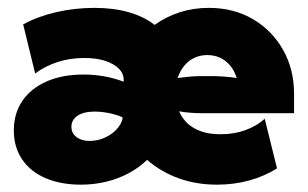

<svg xmlns="http://www.w3.org/2000/svg" viewBox="-20 -467 802 500"><path d="M191 13.9Q138.2 13.9 98.6 -3.1Q59 -20.1 37.5 -52.1Q16 -84 16 -127.1Q16 -171.5 38.2 -204.2Q60.4 -236.8 101.4 -254.9Q142.4 -272.9 197.2 -272.9Q224.3 -272.9 250.3 -268.4Q276.4 -263.9 302.1 -254.2Q302.1 -255.6 302.1 -256.9Q302.1 -258.3 302.1 -259Q302.1 -284 273.6 -300Q245.1 -316 199.3 -316Q162.5 -316 130.2 -305.6Q97.9 -295.1 71.5 -275.7L40.3 -403.5Q78.5 -424.3 126.7 -435.4Q175 -446.5 226.4 -446.5Q275.7 -446.5 315.6 -435.1Q355.6 -423.6 382.6 -402.1Q412.5 -423.6 448.3 -435.1Q484 -446.5 523.6 -446.5Q588.2 -446.5 638.2 -417.4Q688.2 -388.2 717 -337.5Q745.8 -286.8 745.8 -222.2V-172.2H506.2Q492.4 -172.2 477.1 -173.3Q461.8 -174.3 446.5 -177.1Q454.9 -157.6 469.8 -144.4Q484.7 -131.2 505.6 -124.3Q526.4 -117.4 554.2 -117.4Q589.6 -117.4 619.1 -128.1Q648.6 -138.9 669.4 -157.6L701.4 -28.5Q669.4 -8.3 629.5 2.8Q589.6 13.9 545.1 13.9Q490.3 13.9 444.1 -3.1Q397.9 -20.1 363.2 -50.7Q342.4 -30.6 315.3 -16Q288.2 -1.4 256.6 6.2Q225 13.9 191 13.9ZM213.2 -100Q233.3 -100 251.7 -108Q270.1 -116 283 -129.5Q295.8 -143.1 299.3 -158.3L298.6 -161.8Q282.6 -168.8 263.2 -172.6Q243.8 -176.4 226.4 -176.4Q197.9 -176.4 181.9 -165.6Q166 -154.9 166 -136.8Q166 -120.1 179.2 -110.1Q192.4 -100 213.2 -100ZM442.4 -263.9Q458.3 -266 473.6 -267.4Q488.9 -268.8 501.4 -268.8H535.4Q548.6 -268.8 565.6 -267.4Q582.6 -266 596.5 -263.9Q590.3 -283.3 579.2 -296.5Q568.1 -309.7 553.1 -316.7Q538.2 -323.6 519.4 -323.6Q502.1 -323.6 486.8 -316.7Q471.5 -309.7 460.4 -296.5Q449.3 -283.3 442.4 -263.9Z"/></svg>

Font: Afacad Flux Black
Style: Regular
Weight: 900
Designer: Kristian Moeller
Foundry: Dicotype
Version: Version 1.100